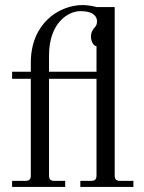

<svg xmlns="http://www.w3.org/2000/svg" viewBox="-20 -740 570 760"><path d="M28 0H238V-24H196C180 -24 174 -30 174 -46V-428H362V-46C362 -30 356 -24 340 -24H298V0H508V-24H456C440 -24 434 -30 434 -46V-712H363C349 -716 324 -720 308 -720C214 -720 102 -648 102 -492V-456H28V-428H102V-46C102 -30 96 -24 80 -24H28ZM174 -456V-520C174 -652 252 -696 298 -696C353 -696 364 -672 364 -656C364 -647 362 -639 356 -633C348 -624 340 -612 340 -596C340 -577 349 -559 362 -557V-456Z"/></svg>

Font: Old Standard
Style: Regular
Weight: 400
Designer: Alexey Kryukov <alexios@thessalonica.org.ru>
Version: Version 2.0